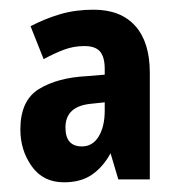

<svg xmlns="http://www.w3.org/2000/svg" viewBox="-20 -742 371 396"><path d="M173 -722Q229 -722 259 -688.5Q289 -655 289 -592V-372H224L208 -426Q193 -398 170 -382Q147 -366 112 -366Q69 -366 45.5 -399Q22 -432 22 -475Q22 -535 60.5 -558.5Q99 -582 160 -585L196 -588V-600Q196 -624 186.5 -635.5Q177 -647 154 -647Q132 -647 112 -639.5Q92 -632 70 -620L43 -688Q74 -704 105 -713Q136 -722 173 -722ZM168 -528Q115 -523 115 -479Q115 -440 149 -440Q171 -440 183.5 -460.5Q196 -481 196 -514V-531Z"/></svg>

Font: Noto Sans Lao UI ExtCond
Style: Bold
Weight: 700
Width: 2
Designer: Monotype Design Team
Foundry: Monotype Imaging Inc.
Version: Version 2.000; ttfautohint (v1.8.4.7-5d5b)